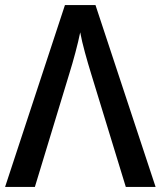

<svg xmlns="http://www.w3.org/2000/svg" viewBox="-20 -734 632 754"><path d="M355 -714H235L0 0H117L252 -444C268 -495 286 -562 295 -607C303 -562 322 -496 338 -444L474 0H591Z"/></svg>

Font: Noto Sans Thai Medium
Style: Regular
Weight: 500
Designer: Monotype Design Team
Foundry: Monotype Imaging Inc.
Version: Version 1.901